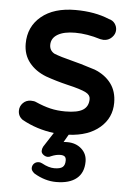

<svg xmlns="http://www.w3.org/2000/svg" viewBox="-53 -557 575 821"><g transform="rotate(5 234.5 -146.0)"><path d="M255 18 236 51Q241 50 252 50Q289 50 313 71.5Q337 93 337 126Q337 174 306.5 199Q276 224 219 224Q171 224 124 196Q110 185 110 174Q110 162 118 154Q126 146 139 146Q145 146 153 150Q182 166 206 166Q231 166 241.5 157.5Q252 149 252 129Q252 117 246 112Q240 107 227 107Q209 107 188 116Q181 120 174 120Q164 120 155 113Q146 106 146 97Q146 87 151 78L191 16Q117 7 54 -28Q34 -42 34 -66Q34 -85 47.5 -99Q61 -113 82 -113Q96 -113 104 -109Q138 -94 167.5 -87Q197 -80 232 -80Q284 -80 307.5 -95Q331 -110 331 -142Q331 -159 312 -169Q289 -181 232 -194Q182 -206 137 -222Q91 -240 64.5 -273.5Q38 -307 38 -354Q38 -427 91.5 -471.5Q145 -516 238 -516Q321 -516 383 -490Q400 -486 409 -473.5Q418 -461 418 -446Q418 -428 403.5 -413.5Q389 -399 368 -399L354 -401Q296 -419 245 -419Q197 -419 170 -403Q143 -387 143 -358Q143 -334 164 -322Q191 -311 247 -297Q279 -289 316 -277L342 -269Q387 -251 412 -217.5Q437 -184 437 -135Q437 -70 388 -28Q339 14 255 18Z"/></g></svg>

Font: 寒蝉全圆体 Bold
Style: Regular
Weight: 700
Designer: Warren2060
      Designed by Motoya company      

      [Varela Round]
      Joe Prince(Latin component); Avraham Cornf
Foundry: ChillType
Version: Version 3.200